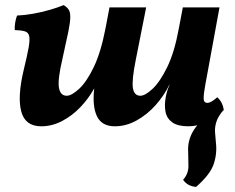

<svg xmlns="http://www.w3.org/2000/svg" viewBox="-20 -487 924 754"><path d="M142 9Q79 9 63.5 -49Q48 -107 73 -212Q87 -269 92.5 -300.5Q98 -332 94.5 -346Q91 -360 77.5 -364Q64 -368 38 -369Q37 -382 39.5 -397.5Q42 -413 47 -426Q76 -427 109.5 -433Q143 -439 174.5 -448Q206 -457 230 -467Q243 -459 249.5 -449.5Q256 -440 256 -420Q256 -400 248 -361Q240 -322 225 -255Q206 -174 211.5 -142.5Q217 -111 242 -111Q261 -111 290.5 -138Q320 -165 348 -223Q376 -281 394 -374L410 -458H554L513 -251Q497 -171 502 -141Q507 -111 531 -111Q550 -111 579 -138Q608 -165 636.5 -223Q665 -281 682 -374L698 -458H842L796 -207Q785 -150 781.5 -124Q778 -98 781.5 -90.5Q785 -83 794 -83Q809 -83 833 -105Q854 -87 859 -55Q830 -25 793 -8Q756 9 720 9Q678 9 656.5 -6.5Q635 -22 630 -48Q625 -74 631 -106Q633 -117 636.5 -129Q640 -141 646 -154H645Q624 -111 591 -74Q558 -37 516.5 -14Q475 9 431 9Q380 9 361 -30Q342 -69 350 -140Q328 -100 295.5 -66Q263 -32 223.5 -11.5Q184 9 142 9ZM750 247Q716 244 699 219Q720 196 720 165Q720 134 719 110Q716 68 737 30.5Q758 -7 817 -55H858Q837 -31 830 -9.5Q823 12 824.5 32.5Q826 53 828 74Q833 117 819 158Q805 199 750 247Z"/></svg>

Font: Vollkorn
Style: Bold Italic
Weight: 700
Italic angle: -11°
Designer: Friedrich Althausen
Foundry: Friedrich Althausen
Version: Version 5.000; ttfautohint (v1.8.3)